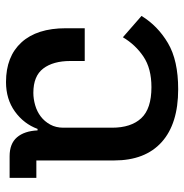

<svg xmlns="http://www.w3.org/2000/svg" viewBox="-7 -594 613 639"><g transform="rotate(90 299.5 -274.5)"><path d="M253 12Q168 12 121 -39.5Q74 -91 74 -187V-250H183V-202Q183 -145 208 -112Q233 -79 289 -79Q309 -79 330 -85Q351 -91 367.5 -103.5Q384 -116 394.5 -135Q405 -154 405 -179V-341Q405 -404 373.5 -438Q342 -472 270 -472Q208 -472 168.5 -445.5Q129 -419 104 -377L33 -439Q66 -493 123.5 -527Q181 -561 277 -561Q392 -561 453 -506Q514 -451 514 -348V-89H572V0H500Q458 0 437 -24.5Q416 -49 414 -93H409Q392 -47 351 -17.5Q310 12 253 12Z"/></g></svg>

Font: IBM Plex Thai Medium
Style: Regular
Weight: 500
Designer: Mike Abbink, Paul van der Laan, Pieter van Rosmalen, Ben Mitchell, Mark Frömberg
Foundry: Bold Monday
Version: Version 1.0